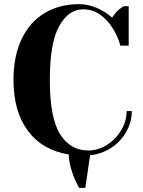

<svg xmlns="http://www.w3.org/2000/svg" viewBox="-20 -735 690 925"><path d="M414 13 391 170H361Q314 84 311 9Q185 -11 115 -104Q45 -197 45 -350Q45 -465 84.5 -547.5Q124 -630 195.5 -672.5Q267 -715 361 -715Q418 -715 476 -682Q498 -670 520 -650Q537 -676 555 -691Q573 -704 575 -705H600V-515H560Q547 -563 521 -602Q497 -640 461.5 -665Q426 -690 380 -690Q311 -690 265.5 -610Q220 -530 220 -350Q220 -167 269.5 -88.5Q319 -10 405 -10Q452 -10 494.5 -36.5Q537 -63 563.5 -107Q590 -151 590 -200H615Q615 -148 589 -101Q563 -54 517 -23.5Q471 7 414 13Z"/></svg>

Font: Yeseva One
Style: Regular
Weight: 400
Designer: Jovanny Lemonad
Foundry: Jovanny Lemonad
Version: Version 2.000